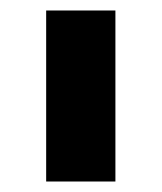

<svg xmlns="http://www.w3.org/2000/svg" viewBox="-20 -760 308 366"><path d="M68 -414V-740H200V-414Z"/></svg>

Font: IBM Plex Thai
Style: Bold
Weight: 700
Designer: Mike Abbink, Paul van der Laan, Pieter van Rosmalen, Ben Mitchell, Mark Frömberg
Foundry: Bold Monday
Version: Version 1.0